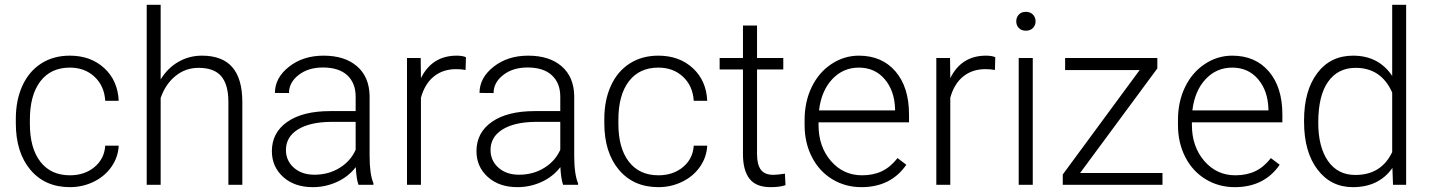

<svg xmlns="http://www.w3.org/2000/svg" viewBox="-20 -770 5957 800"><path d="M271.5 -39.6Q332.5 -39.6 373.8 -74Q415 -108.4 418.5 -163.1H474.6Q472.2 -114.7 444.3 -75Q416.5 -35.2 370.4 -12.7Q324.2 9.8 271.5 9.8Q167.5 9.8 106.7 -62.5Q45.9 -134.8 45.9 -256.8V-274.4Q45.9 -352.5 73.2 -412.6Q100.6 -472.7 151.6 -505.4Q202.6 -538.1 271 -538.1Q357.9 -538.1 414.3 -486.3Q470.7 -434.6 474.6 -350.1H418.5Q414.6 -412.1 373.8 -450.2Q333 -488.3 271 -488.3Q191.9 -488.3 148.2 -431.2Q104.5 -374 104.5 -271V-253.9Q104.5 -152.8 148.2 -96.2Q191.9 -39.6 271.5 -39.6Z M649.4 -439Q678.2 -486.3 723.1 -512.2Q768.1 -538.1 821.3 -538.1Q906.2 -538.1 947.8 -490.2Q989.3 -442.4 989.7 -346.7V0H931.6V-347.2Q931.2 -418 901.6 -452.6Q872.1 -487.3 807.1 -487.3Q752.9 -487.3 711.2 -453.4Q669.4 -419.4 649.4 -361.8V0H591.3V-750H649.4Z M1473.6 0Q1464.8 -24.9 1462.4 -73.7Q1431.6 -33.7 1384 -12Q1336.4 9.8 1283.2 9.8Q1207 9.8 1159.9 -32.7Q1112.8 -75.2 1112.8 -140.1Q1112.8 -217.3 1177 -262.2Q1241.2 -307.1 1356 -307.1H1461.9V-367.2Q1461.9 -423.8 1427 -456.3Q1392.1 -488.8 1325.2 -488.8Q1264.2 -488.8 1224.1 -457.5Q1184.1 -426.3 1184.1 -382.3L1125.5 -382.8Q1125.5 -445.8 1184.1 -491.9Q1242.7 -538.1 1328.1 -538.1Q1416.5 -538.1 1467.5 -493.9Q1518.6 -449.7 1520 -370.6V-120.6Q1520 -43.9 1536.1 -5.9V0ZM1290 -42Q1348.6 -42 1394.8 -70.3Q1440.9 -98.6 1461.9 -146V-262.2H1357.4Q1270 -261.2 1220.7 -230.2Q1171.4 -199.2 1171.4 -145Q1171.4 -100.6 1204.3 -71.3Q1237.3 -42 1290 -42Z M1919.9 -478.5Q1901.4 -481.9 1880.4 -481.9Q1825.7 -481.9 1787.8 -451.4Q1750 -420.9 1733.9 -362.8V0H1675.8V-528.3H1732.9L1733.9 -444.3Q1780.3 -538.1 1882.8 -538.1Q1907.2 -538.1 1921.4 -531.7Z M2326.2 0Q2317.4 -24.9 2314.9 -73.7Q2284.2 -33.7 2236.6 -12Q2189 9.8 2135.7 9.8Q2059.6 9.8 2012.5 -32.7Q1965.3 -75.2 1965.3 -140.1Q1965.3 -217.3 2029.5 -262.2Q2093.8 -307.1 2208.5 -307.1H2314.5V-367.2Q2314.5 -423.8 2279.5 -456.3Q2244.6 -488.8 2177.7 -488.8Q2116.7 -488.8 2076.7 -457.5Q2036.6 -426.3 2036.6 -382.3L1978 -382.8Q1978 -445.8 2036.6 -491.9Q2095.2 -538.1 2180.7 -538.1Q2269 -538.1 2320.1 -493.9Q2371.1 -449.7 2372.6 -370.6V-120.6Q2372.6 -43.9 2388.7 -5.9V0ZM2142.6 -42Q2201.2 -42 2247.3 -70.3Q2293.5 -98.6 2314.5 -146V-262.2H2210Q2122.6 -261.2 2073.2 -230.2Q2023.9 -199.2 2023.9 -145Q2023.9 -100.6 2056.9 -71.3Q2089.8 -42 2142.6 -42Z M2723.6 -39.6Q2784.7 -39.6 2825.9 -74Q2867.2 -108.4 2870.6 -163.1H2926.8Q2924.3 -114.7 2896.5 -75Q2868.7 -35.2 2822.5 -12.7Q2776.4 9.8 2723.6 9.8Q2619.6 9.8 2558.8 -62.5Q2498 -134.8 2498 -256.8V-274.4Q2498 -352.5 2525.4 -412.6Q2552.7 -472.7 2603.8 -505.4Q2654.8 -538.1 2723.1 -538.1Q2810.1 -538.1 2866.5 -486.3Q2922.9 -434.6 2926.8 -350.1H2870.6Q2866.7 -412.1 2825.9 -450.2Q2785.2 -488.3 2723.1 -488.3Q2644 -488.3 2600.3 -431.2Q2556.6 -374 2556.6 -271V-253.9Q2556.6 -152.8 2600.3 -96.2Q2644 -39.6 2723.6 -39.6Z M3134.3 -663.6V-528.3H3243.7V-480.5H3134.3V-128.4Q3134.3 -84.5 3150.1 -63Q3166 -41.5 3203.1 -41.5Q3217.8 -41.5 3250.5 -46.4L3252.9 1.5Q3230 9.8 3190.4 9.8Q3130.4 9.8 3103 -25.1Q3075.7 -60.1 3075.7 -127.9V-480.5H2978.5V-528.3H3075.7V-663.6Z M3569.3 9.8Q3502 9.8 3447.5 -23.4Q3393.1 -56.6 3362.8 -116Q3332.5 -175.3 3332.5 -249V-270Q3332.5 -346.2 3362.1 -407.2Q3391.6 -468.3 3444.3 -503.2Q3497.1 -538.1 3558.6 -538.1Q3654.8 -538.1 3711.2 -472.4Q3767.6 -406.7 3767.6 -293V-260.3H3390.6V-249Q3390.6 -159.2 3442.1 -99.4Q3493.7 -39.6 3571.8 -39.6Q3618.7 -39.6 3654.5 -56.6Q3690.4 -73.7 3719.7 -111.3L3756.3 -83.5Q3691.9 9.8 3569.3 9.8ZM3558.6 -488.3Q3492.7 -488.3 3447.5 -439.9Q3402.3 -391.6 3392.6 -310.1H3709.5V-316.4Q3707 -392.6 3666 -440.4Q3625 -488.3 3558.6 -488.3Z M4125.5 -478.5Q4106.9 -481.9 4085.9 -481.9Q4031.2 -481.9 3993.4 -451.4Q3955.6 -420.9 3939.5 -362.8V0H3881.3V-528.3H3938.5L3939.5 -444.3Q3985.8 -538.1 4088.4 -538.1Q4112.8 -538.1 4127 -531.7Z M4283.2 0H4224.6V-528.3H4283.2ZM4214.4 -681.2Q4214.4 -697.8 4225.1 -709.2Q4235.8 -720.7 4254.4 -720.7Q4272.9 -720.7 4283.9 -709.2Q4294.9 -697.8 4294.9 -681.2Q4294.9 -664.6 4283.9 -653.3Q4272.9 -642.1 4254.4 -642.1Q4235.8 -642.1 4225.1 -653.3Q4214.4 -664.6 4214.4 -681.2Z M4480.5 -49.3H4823.7V0H4408.2V-43L4728.5 -478H4418V-528.3H4802.2V-484.9Z M5125 9.8Q5057.6 9.8 5003.2 -23.4Q4948.7 -56.6 4918.5 -116Q4888.2 -175.3 4888.2 -249V-270Q4888.2 -346.2 4917.7 -407.2Q4947.3 -468.3 5000 -503.2Q5052.7 -538.1 5114.3 -538.1Q5210.4 -538.1 5266.8 -472.4Q5323.2 -406.7 5323.2 -293V-260.3H4946.3V-249Q4946.3 -159.2 4997.8 -99.4Q5049.3 -39.6 5127.4 -39.6Q5174.3 -39.6 5210.2 -56.6Q5246.1 -73.7 5275.4 -111.3L5312 -83.5Q5247.6 9.8 5125 9.8ZM5114.3 -488.3Q5048.3 -488.3 5003.2 -439.9Q4958 -391.6 4948.2 -310.1H5265.1V-316.4Q5262.7 -392.6 5221.7 -440.4Q5180.7 -488.3 5114.3 -488.3Z M5413.6 -269Q5413.6 -392.1 5468.5 -465.1Q5523.4 -538.1 5617.7 -538.1Q5724.6 -538.1 5780.8 -453.6V-750H5838.9V0H5784.2L5781.7 -70.3Q5725.6 9.8 5616.7 9.8Q5525.4 9.8 5469.5 -63.7Q5413.6 -137.2 5413.6 -262.2ZM5472.7 -258.8Q5472.7 -157.7 5513.2 -99.4Q5553.7 -41 5627.4 -41Q5735.4 -41 5780.8 -136.2V-384.3Q5735.4 -487.3 5628.4 -487.3Q5554.7 -487.3 5513.7 -429.4Q5472.7 -371.6 5472.7 -258.8Z"/></svg>

Font: Shabnam Thin FD
Style: Thin-FD
Weight: 100
Foundry: DejaVu fonts team - Redesigned by Saber Rastikerdar - Based on Vazir font
Version: Version 5.0.0